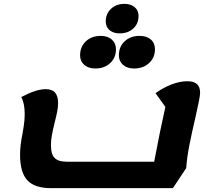

<svg xmlns="http://www.w3.org/2000/svg" viewBox="-20 -950 1095 995"><path d="M1017 -469Q1017 -448 994 -347Q974 -262 961.5 -198.5Q949 -135 945 -79L876 25H243Q160 25 122 -15.5Q84 -56 84 -147Q84 -198 97 -259Q98 -266 103 -296.5Q108 -327 108 -358Q108 -416 90 -447Q168 -488 216 -488Q250 -488 265.5 -470Q281 -452 281 -416Q281 -395 276.5 -372Q272 -349 263 -314Q253 -272 248.5 -247.5Q244 -223 244 -197Q244 -150 263.5 -131Q283 -112 325 -112H779Q807 -262 837 -396L786 -467Q824 -495 868 -512Q912 -529 950 -529Q985 -529 1001 -514Q1017 -499 1017 -469ZM528 -839Q528 -879 555.5 -904.5Q583 -930 625 -930Q658 -930 678 -913Q698 -896 698 -868Q698 -827 670.5 -802Q643 -777 600 -777Q567 -777 547.5 -794Q528 -811 528 -839ZM395 -663Q395 -708 425 -736Q455 -764 502 -764Q538 -764 559.5 -745Q581 -726 581 -695Q581 -651 551 -623Q521 -595 474 -595Q438 -595 416.5 -614Q395 -633 395 -663ZM596 -663Q596 -708 626 -736Q656 -764 703 -764Q740 -764 761.5 -745.5Q783 -727 783 -695Q783 -651 752.5 -623Q722 -595 675 -595Q639 -595 617.5 -614Q596 -633 596 -663Z"/></svg>

Font: Lemonada SemiBold
Style: Regular
Weight: 600
Designer: Mohamed Gaber (Arabic) Eduardo Tunni (Latin)
Foundry: Kief Type Foundry
Version: Version 3.006